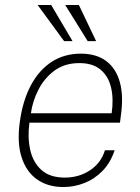

<svg xmlns="http://www.w3.org/2000/svg" viewBox="-20 -743 565 773"><path d="M235.5 10Q172.5 10 129 -20.8Q85.5 -51.5 66.8 -110.5Q48 -169.5 60 -254Q72 -339.5 105 -400.8Q138 -462 188.8 -494.5Q239.5 -527 305.5 -527Q367.5 -527 407.2 -497.5Q447 -468 462.5 -412.2Q478 -356.5 466.5 -277L463 -249H98.5Q90.5 -190.5 101.5 -140.2Q112.5 -90 146.5 -59Q180.5 -28 241 -28Q298 -28 342.5 -57.5Q387 -87 402.5 -138H441.5Q425 -88 392.8 -55Q360.5 -22 319.5 -6Q278.5 10 235.5 10ZM104.5 -287H429.5Q438 -344.5 427.2 -390.2Q416.5 -436 385 -462.5Q353.5 -489 299.5 -489Q240.5 -489 199.5 -458.8Q158.5 -428.5 134.8 -382Q111 -335.5 104.5 -287ZM238 -577.5 131.5 -723H186L272 -577.5ZM333 -577.5 242.5 -723H297.5L367 -577.5Z"/></svg>

Font: Public Sans Thin
Style: Italic
Weight: 100
Italic angle: -8°
Designer: The Public Sans project authors (U.S. Web Design System). Libre Franklin designed by Pablo Impallari and Rodrigo Fuenzal
Version: Version 2.000